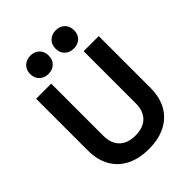

<svg xmlns="http://www.w3.org/2000/svg" viewBox="-258 -1044 1188 1188"><g transform="rotate(-45 336.0 -450.0)"><path d="M62 -246V-700H194V-242Q194 -178 230.5 -141Q267 -104 336 -104Q405 -104 441.5 -141Q478 -178 478 -242V-700H610V-246Q610 -166 577.5 -107.5Q545 -49 483.5 -17.5Q422 14 336 14Q250 14 188.5 -17.5Q127 -49 94.5 -107.5Q62 -166 62 -246ZM366 -834Q366 -871 389.5 -892.5Q413 -914 447 -914Q482 -914 505 -892.5Q528 -871 528 -834Q528 -797 505 -775.5Q482 -754 447 -754Q413 -754 389.5 -775.5Q366 -797 366 -834ZM144 -834Q144 -871 167.5 -892.5Q191 -914 225 -914Q260 -914 283 -892.5Q306 -871 306 -834Q306 -797 283 -775.5Q260 -754 225 -754Q191 -754 167.5 -775.5Q144 -797 144 -834Z"/></g></svg>

Font: Space 7353
Style: Regular
Weight: 400
Designer: Christine Claussen + Ruben Lyon  (Space 7353)
Version: Version 1.000;FEAKit 1.0